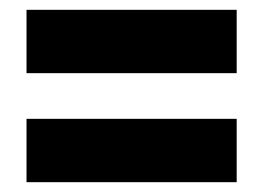

<svg xmlns="http://www.w3.org/2000/svg" viewBox="-20 -548 536 391"><path d="M34 -399V-528H462V-399ZM34 -177V-306H462V-177Z"/></svg>

Font: Noto Sans Sinhala ExtraCondensed Black
Style: Regular
Weight: 900
Width: 2
Designer: Jelle Bosma - Monotype Design Team
Foundry: Monotype Imaging Inc.
Version: Version 2.006; ttfautohint (v1.8.4.7-5d5b)